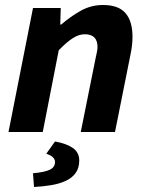

<svg xmlns="http://www.w3.org/2000/svg" viewBox="-20 -528 592 768"><path d="M112 -496H223L221 -430H225Q262 -462 303 -485Q344 -508 392 -508Q454 -508 482 -475.5Q510 -443 510 -381Q510 -364 508 -346.5Q506 -329 502 -310L440 0H303L362 -293Q365 -308 367.5 -319Q370 -330 370 -340Q370 -391 319 -391Q296 -391 271.5 -375.5Q247 -360 215 -327L151 0H14ZM200 38Q246 46 271.5 64Q297 82 297 114Q297 144 282.5 164Q268 184 243 195.5Q218 207 185.5 212.5Q153 218 116 220L112 165Q158 161 179 151Q200 141 200 120Q200 98 165 87Z"/></svg>

Font: mr_Source Sans Pro
Style: Bold Italic
Weight: 700
Italic angle: -11°
Designer: Paul D. Hunt
Foundry: Adobe Systems Incorporated
Version: Version 1.036;July 10, 2024;FontCreator 11.5.0.2430 64-bit